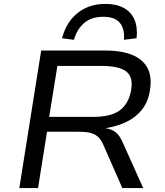

<svg xmlns="http://www.w3.org/2000/svg" viewBox="-20 -964 845 984"><path d="M79 0 191 -705H519Q606 -705 661.5 -681Q717 -657 739 -609Q761 -561 746 -487Q736 -437 706 -400Q676 -363 629.5 -340Q583 -317 521 -307L524 -306L536 -304Q559 -298 576 -283.5Q593 -269 608 -236L714 0H607L510 -221Q498 -249 481.5 -263.5Q465 -278 441 -283.5Q417 -289 378 -289H221L175 0ZM232 -365H457Q547 -365 592 -397Q637 -429 651 -496Q665 -566 629 -596Q593 -626 502 -626H274ZM359 -760 298 -768Q320 -852 378.5 -898Q437 -944 521 -944Q577 -944 615 -923Q653 -902 669.5 -862.5Q686 -823 680 -768L615 -760Q620 -814 595 -846Q570 -878 509 -878Q450 -878 412.5 -847Q375 -816 359 -760Z"/></svg>

Font: Nunito Sans 7pt SemiExpanded
Style: Italic
Weight: 400
Width: 6
Italic angle: -9°
Designer: Vernon Adams
Foundry: Vernon Adams
Version: Version 3.101;gftools[0.9.27]